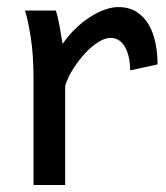

<svg xmlns="http://www.w3.org/2000/svg" viewBox="-20 -528 475 548"><path d="M75.7 0V-300.3Q75.7 -372.6 67.6 -422.6Q59.6 -472.7 51.3 -498H139.2Q142.1 -490.2 145 -477.8Q147.9 -465.3 150.4 -451.7Q152.8 -438 154.8 -424.8L158.7 -402.8Q176.3 -428.2 197 -447.8Q217.8 -467.3 239 -480.7Q260.3 -494.1 280.5 -501Q300.8 -507.8 317.4 -507.8Q348.1 -507.8 369.4 -494.4Q390.6 -481 404.1 -458.3Q417.5 -435.5 423.6 -406Q429.7 -376.5 429.7 -344.2L351.6 -327.1Q351.6 -345.2 348.1 -362.1Q344.7 -378.9 337.9 -391.8Q331.1 -404.8 320.6 -412.4Q310.1 -419.9 295.4 -419.9Q279.8 -419.9 260.7 -408Q241.7 -396 223.4 -376.5Q205.1 -356.9 189.5 -332.5Q173.8 -308.1 166 -283.2V0Z"/></svg>

Font: Andika FrenchTight
Style: Regular
Weight: 400
Designer: Victor Gaultney, Annie Olsen, Julie Remington, Don Collingsworth, Eric Hays, Becca Hirsbrunner
Foundry: SIL International
Version: Version 5.000 ; Dig1 Dig4Opn Dig7 LnSpcTght